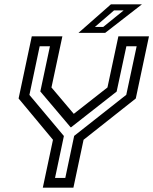

<svg xmlns="http://www.w3.org/2000/svg" viewBox="-20 -868 709 888"><path d="M178 0 225 -221.5 66 -412.5 127 -700H268.5L218 -463.5L325 -337H315.5L477 -463.5L527.5 -700H669L608 -412.5L366.5 -221.5L319.5 0ZM234.5 -45H282L323 -239.5L564 -429.5L612 -654H564.5L519.5 -444.5L309 -279.5H306.5L166.5 -445L211 -654H163.5L116 -429L275.5 -239ZM343 -716 493 -848H636.5L466.5 -716ZM419 -743.5H457.5L552 -820H507.5Z"/></svg>

Font: Tourney Thin Medium
Style: Italic
Weight: 500
Italic angle: -12°
Version: Version 1.015